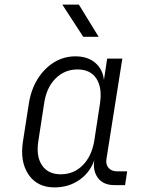

<svg xmlns="http://www.w3.org/2000/svg" viewBox="-20 -805 640 835"><path d="M217 10Q142 10 104 -46Q66 -102 80 -191L106 -358Q116 -418 145 -463.5Q174 -509 216 -534.5Q258 -560 308 -560Q361 -560 394 -532Q427 -504 432 -457L446 -550H512L443 -114Q439 -90 452 -75Q465 -60 488 -60H533L524 0H477Q430 0 406.5 -30.5Q383 -61 390 -108Q371 -54 324.5 -22Q278 10 217 10ZM244 -47Q301 -47 340 -86.5Q379 -126 390 -193L415 -356Q425 -424 399 -463.5Q373 -503 317 -503Q261 -503 221.5 -463.5Q182 -424 172 -356L147 -193Q136 -126 162.5 -86.5Q189 -47 244 -47ZM342 -645 251 -785H323L409 -645Z"/></svg>

Font: JetBrains Mono NL ExtraLight
Style: Italic
Weight: 200
Italic angle: -9°
Monospace: yes
Designer: Philipp Nurullin, Konstantin Bulenkov
Foundry: JetBrains
Version: Version 2.305; ttfautohint (v1.8.4.7-5d5b)